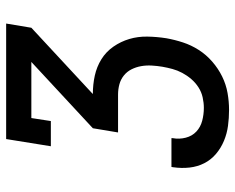

<svg xmlns="http://www.w3.org/2000/svg" viewBox="-92 -684 783 640"><g transform="rotate(-90 300.0 -363.5)"><path d="M254 8Q227 8 201 4.5Q175 1 151 -9Q127 -19 107.5 -35.5Q88 -52 76.5 -74.5Q65 -97 62 -123.5Q59 -150 63 -178L64 -184H160V-180Q156 -158 161.5 -136.5Q167 -115 182 -101Q197 -87 218 -81.5Q239 -76 261 -76Q278 -76 296 -80Q314 -84 329.5 -94Q345 -104 357 -118Q369 -132 377.5 -148Q386 -164 390.5 -180.5Q395 -197 398 -214Q401 -232 402 -250Q403 -268 400 -285Q397 -302 389.5 -317Q382 -332 369 -342.5Q356 -353 339.5 -357.5Q323 -362 305 -362H179L193 -446L414 -651H227L217 -586H133L157 -735H542L528 -651L307 -446Q339 -446 368.5 -439.5Q398 -433 423 -417.5Q448 -402 465 -377.5Q482 -353 490.5 -324.5Q499 -296 498.5 -264.5Q498 -233 493 -201Q488 -173 479 -145.5Q470 -118 454 -93Q438 -68 415 -48Q392 -28 365.5 -15Q339 -2 310.5 3Q282 8 254 8Z"/></g></svg>

Font: Iosevka HT Medium Extended
Style: Italic
Weight: 500
Width: 7
Italic angle: -9°
Monospace: yes
Designer: Belleve Invis
Foundry: Belleve Invis
Version: Version 32.3.0; ttfautohint (v1.8.4)